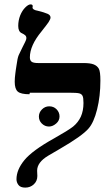

<svg xmlns="http://www.w3.org/2000/svg" viewBox="-20 -837 507 874"><path d="M116 -415 114 -408Q75 -408 61 -420Q47 -432 47 -465Q47 -482 50 -504Q51 -511 52 -519Q53 -527 55 -538.5Q57 -550 58 -557Q61 -579 68 -592Q78 -612 82 -621Q88 -634 94 -645Q100 -656 100 -664Q100 -672 94 -677Q88 -682 79 -686Q63 -693 63 -719Q63 -744 72 -767Q81 -789 95 -803Q109 -817 119 -817Q129 -817 129 -809L128 -803Q128 -792 152 -788Q181 -781 197 -774Q210 -768 210 -757Q210 -750 201 -736Q195 -727 169 -694Q116 -630 116 -576Q116 -562 124 -556Q132 -550 154 -550H361Q390 -550 406 -544Q422 -538 430 -524Q437 -511 437 -470Q437 -399 422 -339Q407 -279 383 -252Q354 -218 252 -159L199 -128Q149 -98 149 -60L150 -36Q150 -13 134 2Q118 17 95 17Q73 17 64 5Q55 -7 55 -21Q55 -64 91 -108Q127 -152 226 -207Q290 -243 313 -261Q336 -280 348 -306Q360 -333 360 -368Q360 -392 356 -400Q352 -409 341 -412Q330 -415 293 -415ZM157 -307V-306Q157 -325 171 -339Q185 -353 204 -353Q224 -353 237 -340Q251 -326 251 -307Q251 -288 236 -275Q220 -261 203 -261Q184 -261 170 -275Q157 -288 157 -307Z"/></svg>

Font: Libra Serif Modern
Style: Bold Italic
Weight: 700
Italic angle: -12°
Designer: Stefan Peev, Context Ltd
Foundry: Stefan Peev, Context Ltd
Version: Version 1.000